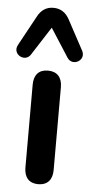

<svg xmlns="http://www.w3.org/2000/svg" viewBox="-75 -807 404 847"><g transform="rotate(5 127.0 -383.5)"><path d="M198 -729C182 -759 158 -774 127 -774C96 -774 73 -759 57 -729L-15 -597C-38 -555 22 -522 46 -560L127 -686L208 -560C232 -522 292 -555 269 -597ZM127 7C168 7 190 -18 190 -61V-428C190 -472 167 -496 127 -496C87 -496 65 -472 65 -428V-61C65 -18 87 7 127 7Z"/></g></svg>

Font: Nunito
Style: Bold
Weight: 700
Designer: Vernon Adams
Foundry: Vernon Adams
Version: Version 3.602